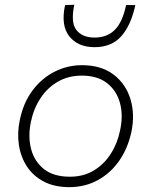

<svg xmlns="http://www.w3.org/2000/svg" viewBox="-20 -780 637 810"><path d="M272.5 9.5Q209.5 9.5 164.8 -14Q120 -37.5 93.8 -77.5Q67.5 -117.5 59.8 -168.2Q52 -219 63.5 -273.5Q78.5 -347 117.5 -398.8Q156.5 -450.5 210.8 -477.8Q265 -505 325.5 -505Q407 -505 459 -465.5Q511 -426 530.5 -361.2Q550 -296.5 534 -222Q519 -153.5 482.5 -101.2Q446 -49 392.2 -19.8Q338.5 9.5 272.5 9.5ZM275 -34.5Q332.5 -34.5 375.8 -60.8Q419 -87 447.2 -131Q475.5 -175 486.5 -229.5Q500.5 -293.5 486 -346Q471.5 -398.5 431 -429.8Q390.5 -461 325 -461Q268.5 -461 224.2 -435.5Q180 -410 151 -366Q122 -322 110.5 -266.5Q97.5 -205 111 -152.2Q124.5 -99.5 165 -67Q205.5 -34.5 275 -34.5ZM379 -581Q308.5 -581 272.2 -627Q236 -673 254.5 -758.5L293.5 -760Q277.5 -685 302.5 -653.2Q327.5 -621.5 379 -621.5Q431 -621.5 463.8 -653.5Q496.5 -685.5 512 -758.5H551Q532.5 -673 491.5 -627Q450.5 -581 379 -581Z"/></svg>

Font: Commissioner ExtraLight
Style: Italic
Weight: 200
Italic angle: -12°
Designer: Kostas Bartsokas
Foundry: Kostas Bartsokas
Version: Version 1.000; ttfautohint (v1.8.3)